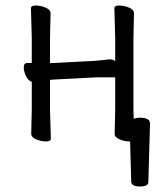

<svg xmlns="http://www.w3.org/2000/svg" viewBox="-20 -504 595 695"><path d="M464 -74Q475 -78 486 -78Q523 -78 523 -57V-56L517 155Q517 171 487 171Q457 171 455 155L451 8H449Q431 8 413 0.5Q395 -7 395 -20L397 -108V-224H328L174 -216L161 -215V-108L164 -2Q164 8 146.5 8Q129 8 111 0.5Q93 -7 93 -20L95 -108V-208Q83 -211 74.5 -228Q66 -245 66 -260.5Q66 -276 79 -276H95V-367L92 -474Q92 -484 109.5 -484Q127 -484 145 -476.5Q163 -469 163 -456L161 -367V-275Q164 -276 168 -276H173L327 -284Q342 -285 356.5 -287Q371 -289 380.5 -289Q390 -289 397 -282V-367L394 -474Q394 -484 411.5 -484Q429 -484 447 -476.5Q465 -469 465 -456L463 -367V-108Z"/></svg>

Font: LXGW WenKai Lite
Style: Regular
Weight: 400
Designer: LXGW / Fontworks Inc.
Foundry: LXGW / Fontworks Inc.
Version: Version 1.511; March 25, 2025